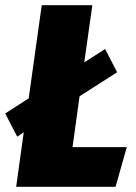

<svg xmlns="http://www.w3.org/2000/svg" viewBox="-24 -716 520 736"><path d="M254 -152H462L419 0H38L67 -209L42 -192L-4 -281L86 -339L136 -696H330L299 -477L379 -528L425 -439L281 -347Z"/></svg>

Font: Fira Sans Extra Condensed Black
Style: Italic
Weight: 900
Width: 3
Italic angle: -8°
Designer: Carrois Corporate & Edenspiekermann AG
Foundry: Carrois Corporate GbR & Edenspiekermann AG
Version: Version 4.203